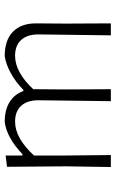

<svg xmlns="http://www.w3.org/2000/svg" viewBox="146 -648 501 834"><g transform="rotate(-90 397.0 -230.5)"><path d="M661 0 665 -315Q665 -363 641 -389.5Q617 -416 572 -416Q536 -416 499 -395.5Q462 -375 427 -337V-325L426 -197L427 0H375L379 -315Q379 -363 355 -389.5Q331 -416 286 -416Q215 -416 139 -334V-198L141 0H89L92 -195L90 -451L139 -457V-384H145Q179 -417 215 -437Q251 -457 285 -461Q337 -461 371 -440Q405 -419 419 -380H424Q459 -414 497.5 -435Q536 -456 571 -461Q640 -461 676.5 -425.5Q713 -390 713 -325L712 -197L713 0Z"/></g></svg>

Font: t
Style: Regular
Weight: 300
Designer: Juan Pablo del Peral
Foundry: Huerta Tipografica
Version: Version 2.004; ttfautohint (v1.8.1)